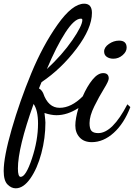

<svg xmlns="http://www.w3.org/2000/svg" viewBox="-86 -740 726 1040"><path d="M473 -344Q503 -344 503 -315Q503 -301 477 -259Q451 -217 425 -164.5Q399 -112 399 -73Q399 -42 410 -30.5Q421 -19 446 -19Q523 -19 604 -175L620 -160Q586 -71 530 -20.5Q474 30 411 30Q369 30 345.5 4.5Q322 -21 322 -60Q322 -98 339 -155Q279 -116 220 -116Q191 -116 155 -128Q160 -86 160 -76Q160 8 138 90.5Q116 173 78.5 226.5Q41 280 -1 280Q-25 280 -45.5 259Q-66 238 -66 186Q-66 110 -22.5 -41Q21 -192 83.5 -343Q146 -494 226 -607Q306 -720 370 -720Q412 -720 412 -670Q412 -587 329 -477Q246 -367 139 -295Q125 -262 125 -261Q139 -254 148 -235Q175 -156 237 -156Q300 -156 362 -218Q386 -273 415 -308.5Q444 -344 473 -344ZM26 218Q54 218 87 119Q120 20 120 -71Q120 -142 96 -177Q11 61 11 173Q11 218 26 218ZM352 -639Q317 -639 268 -563.5Q219 -488 168 -366Q251 -443 305.5 -522Q360 -601 360 -632Q360 -639 352 -639ZM528 -422Q507 -422 492.5 -432Q478 -442 478 -461Q478 -484 504 -502Q530 -520 559 -520Q600 -520 600 -482Q600 -460 578 -441Q556 -422 528 -422Z"/></svg>

Font: Dancing Script
Style: Bold
Weight: 700
Designer: Pablo Impallari
Foundry: Pablo Impallari. www.impallari.com Igino Marini. www.ikern.com
Version: Version 1.002